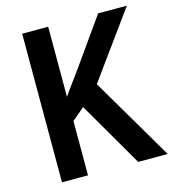

<svg xmlns="http://www.w3.org/2000/svg" viewBox="-107 -803 803 891"><g transform="rotate(-15 294.5 -357.0)"><path d="M589 0 355 -398 584 -714H446L286 -488C257 -447 228 -410 206 -377V-714H81V0H206V-261L266 -312L447 0Z"/></g></svg>

Font: Noto Sans Thai Looped SemiCondensed SemiBold
Style: Regular
Weight: 600
Width: 4
Designer: Sasikarn Vongin, Ben Mitchell
Foundry: The Fontpad Ltd
Version: Version 1.001